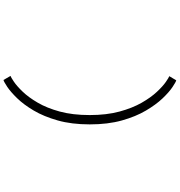

<svg xmlns="http://www.w3.org/2000/svg" viewBox="16 -860 1060 1133"><g transform="rotate(-90 546.5 -293.0)"><path d="M639.5 216.5Q629 214 599.5 194.2Q570 174.5 533 135.8Q496 97 460.8 37.2Q425.5 -22.5 402.5 -104.8Q379.5 -187 379.5 -294Q379.5 -401 402.8 -483Q426 -565 461.2 -624.5Q496.5 -684 534 -722.5Q571.5 -761 601.2 -780.8Q631 -800.5 641.5 -803L665.5 -761.5Q657.5 -759 631.8 -741.8Q606 -724.5 572.8 -690Q539.5 -655.5 507.8 -601.2Q476 -547 455.2 -470.8Q434.5 -394.5 434.5 -294Q434.5 -194.5 455.2 -118.2Q476 -42 507.2 12.5Q538.5 67 571.5 102.2Q604.5 137.5 630.2 155.2Q656 173 664 175.5Z"/></g></svg>

Font: Trispace Expanded ExtraLight
Style: Regular
Weight: 200
Width: 7
Designer: Tyler Finck
Foundry: Etcetera Type Company
Version: Version 1.210; ttfautohint (v1.8.3)